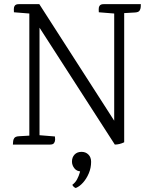

<svg xmlns="http://www.w3.org/2000/svg" viewBox="-20 -695 722 923"><path d="M478 -675H657Q657 -670 656.5 -661Q656 -652 651 -644Q646 -636 629 -635L577 -632V-11Q554 0 532 0L159 -579L170 -583V-45L244 -39Q245 -34 245 -24.5Q245 -15 240 -7.5Q235 0 221 0H42Q43 -5 43 -14Q43 -23 48.5 -31Q54 -39 70 -40L121 -43V-630L47 -636Q47 -641 46.5 -650.5Q46 -660 51 -667.5Q56 -675 70 -675H169L543 -93L529 -89V-630L455 -636Q455 -641 454.5 -650.5Q454 -660 459 -667.5Q464 -675 478 -675ZM368 111 392 122Q385 125 380.5 127Q376 129 370 129Q349 129 337.5 114Q326 99 326 82Q326 61 338.5 48Q351 35 372 35Q392 35 405 48Q418 61 418 83Q418 112 407 138Q396 164 379.5 182.5Q363 201 346 208Q342 210 335 203.5Q328 197 328 193Q342 183 350.5 167Q359 151 363.5 135Q368 119 368 111Z"/></svg>

Font: Karma Variable Light
Style: Regular
Weight: 300
Designer: Joana Correia
Foundry: Indian Type Foundry
Version: Version 3.000